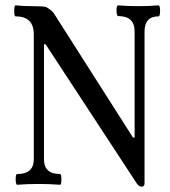

<svg xmlns="http://www.w3.org/2000/svg" viewBox="-20 -686 635 716"><path d="M508 10Q498 10 490 -2L150 -521H144V-92Q144 -37 204 -37Q209 -37 209 -17Q209 3 204 3Q164 0 124 0Q83 0 44 3Q39 3 38.5 -17Q38 -37 44 -37Q106 -37 106 -92V-558Q106 -625 38 -625Q33 -625 33 -645.5Q33 -666 38 -666Q69 -663 100 -663Q141 -663 151 -660Q172 -649 181 -636L476 -173H482V-569Q482 -626 421 -626Q415 -626 414.5 -646Q414 -666 421 -666Q457 -663 496 -663Q535 -663 571 -666Q577 -666 577 -645.5Q577 -625 571 -625Q519 -625 519 -568V-2Q519 10 508 10Z"/></svg>

Font: Junicode Cond Medium
Style: Regular
Weight: 500
Width: 3
Designer: Peter S. Baker
Version: Version 2.201